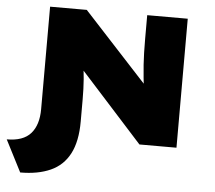

<svg xmlns="http://www.w3.org/2000/svg" viewBox="-99 -765 1163 1038"><g transform="rotate(5 482.5 -246.5)"><path d="M48 207 -40 35Q49 35 90 -11.5Q131 -58 131 -144V-700H330L730 -266L678 -269Q672 -323 668 -361.5Q664 -400 662 -431.5Q660 -463 659 -495.5Q658 -528 658 -570V-700H878V0H677L244 -479L330 -466Q336 -420 340 -386.5Q344 -353 346 -326Q348 -299 349 -272.5Q350 -246 350 -215.5Q350 -185 350 -145V-96Q350 12 315 79Q280 146 212 176.5Q144 207 48 207Z"/></g></svg>

Font: Lexend Giga Black
Style: Regular
Weight: 900
Designer: Bonnie Shaver-Troup, Thomas Jockin
Foundry: Lexend
Version: Version 1.007